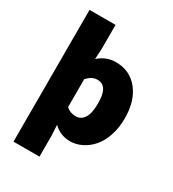

<svg xmlns="http://www.w3.org/2000/svg" viewBox="-206 -810 993 1100"><g transform="rotate(30 290.0 -260.0)"><path d="M58.1 175.8V-695.8H230V-533.2L226.1 -467.8Q275.4 -512.2 339.8 -512.2Q432.6 -512.2 488.3 -442.9Q543.9 -373.5 543.9 -257.8Q543.9 -195.3 526.4 -143.3Q508.8 -91.3 479.5 -57.9Q450.2 -24.4 413.1 -6.1Q376 12.2 335.9 12.2Q273.4 12.2 226.1 -32.2L230 38.1V175.8ZM230 -151.9Q256.3 -127.9 293.9 -127.9Q327.1 -127.9 347.7 -158.2Q368.2 -188.5 368.2 -255.9Q368.2 -316.4 350.6 -344.2Q333 -372.1 297.9 -372.1Q260.7 -372.1 230 -335.9Z"/></g></svg>

Font: Source Sans Pro Black
Style: Regular
Weight: 900
Designer: Paul D. Hunt
Foundry: Adobe Systems Incorporated
Version: Version 2.020;PS 2.0;hotconv 1.0.86;makeotf.lib2.5.63406